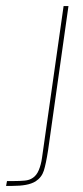

<svg xmlns="http://www.w3.org/2000/svg" viewBox="-55 -611 273 631"><path d="M-35 0 -32 -16H-9Q11 -16 26.5 -17.5Q42 -19 52 -26Q65 -34 72.5 -52Q80 -70 83 -92L154 -591H170L103 -117Q96 -72 89 -50Q82 -28 62 -15Q49 -7 30 -3.5Q11 0 -15 0Z"/></svg>

Font: Alumni Sans Pinstripe
Style: Italic
Weight: 400
Italic angle: -8°
Designer: Robert E. Leuschke
Foundry: Robert E. Leuschke
Version: Version 1.010; ttfautohint (v1.8.4.7-5d5b)